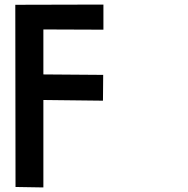

<svg xmlns="http://www.w3.org/2000/svg" viewBox="-20 -820 822 841"><path d="M48 -1 47 -799 433 -800V-690L170 -691V-494L432 -492L431 -379L170 -382V1Z"/></svg>

Font: FoundationLogo
Style: Medium
Weight: 500
Version: Version 0.3